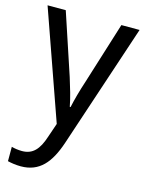

<svg xmlns="http://www.w3.org/2000/svg" viewBox="-117 -607 693 917"><g transform="rotate(15 229.5 -148.0)"><path d="M2 -536 191 0 167 70C146 135 117 168 64 168C45 168 26 165 12 161V232C29 236 51 240 77 240C169 240 218 181 253 77L457 -536H367L272 -232C255 -181 241 -129 234 -95H230C222 -138 208 -184 193 -232L92 -536Z"/></g></svg>

Font: Noto Sans Sinhala UI SemiCondensed
Style: Regular
Weight: 400
Width: 4
Designer: Jelle Bosma - Monotype Design Team
Foundry: Monotype Imaging Inc.
Version: Version 2.006